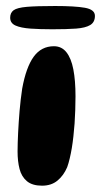

<svg xmlns="http://www.w3.org/2000/svg" viewBox="-20 -580 328 623"><path d="M13 -522.5Q13 -538.5 24.2 -546.8Q35.5 -555 67 -557.8Q98.5 -560.5 159 -560.5Q223 -560.5 255.5 -554.8Q288 -549 288 -528.5Q288 -508 272.8 -498.8Q257.5 -489.5 226.8 -487.2Q196 -485 150 -485Q109.5 -485 78.5 -487.2Q47.5 -489.5 30.2 -497.2Q13 -505 13 -522.5ZM116.5 22.5Q85 22.5 67.5 8Q50 -6.5 43.5 -31.5Q37 -56.5 37 -88.5Q37 -102 37.5 -117.2Q38 -132.5 38.8 -149.5Q39.5 -166.5 40.8 -184Q42 -201.5 43.5 -219.8Q45 -238 47.2 -256.5Q49.5 -275 52 -292.5Q64.5 -361.5 89.2 -395.8Q114 -430 155 -430Q180 -430 195.5 -410.5Q211 -391 218 -354.8Q225 -318.5 225 -267.5Q225 -245.5 224.2 -223Q223.5 -200.5 222 -179.2Q220.5 -158 218.2 -137.8Q216 -117.5 213 -99.5Q210 -81.5 206.2 -65.8Q202.5 -50 198 -37.5Q186.5 -10.5 166.5 6Q146.5 22.5 116.5 22.5Z"/></svg>

Font: Gluten Medium
Style: Regular
Weight: 500
Designer: Tyler Finck
Foundry: Etcetera Type Company
Version: Version 1.300